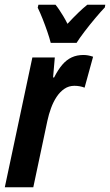

<svg xmlns="http://www.w3.org/2000/svg" viewBox="-27 -786 462 806"><path d="M-6.8 0 108.9 -544.9H203.1L195.8 -460.9H200.2Q216.8 -493.7 234.6 -514.4Q252.4 -535.2 274.2 -545.2Q295.9 -555.2 323.2 -555.2Q333 -555.2 342.5 -553.5Q352.1 -551.8 363.8 -547.9L328.1 -418Q318.4 -421.9 307.6 -423.8Q296.9 -425.8 285.2 -425.8Q261.7 -425.8 243.2 -413.1Q224.6 -400.4 210.7 -379.4Q196.8 -358.4 187.3 -332.3Q177.7 -306.2 171.9 -278.8L112.8 0ZM186 -606Q181.2 -625.5 171.9 -652.6Q162.6 -679.7 151.9 -706.8Q141.1 -733.9 131.3 -753.9L134.3 -766.1H206.1Q213.4 -757.3 221.4 -745.4Q229.5 -733.4 238.5 -718.5Q247.6 -703.6 256.3 -686Q280.3 -711.9 301.3 -732.2Q322.3 -752.4 339.4 -766.1H415L413.1 -754.9Q397.5 -738.8 373.8 -710.7Q350.1 -682.6 328.1 -653.8Q306.2 -625 294.4 -606Z"/></svg>

Font: Open Sans Condensed
Style: Italic
Weight: 400
Width: 3
Italic angle: -12°
Designer: Monotype Design Team
Foundry: Monotype Imaging Inc.
Version: Version 3.000